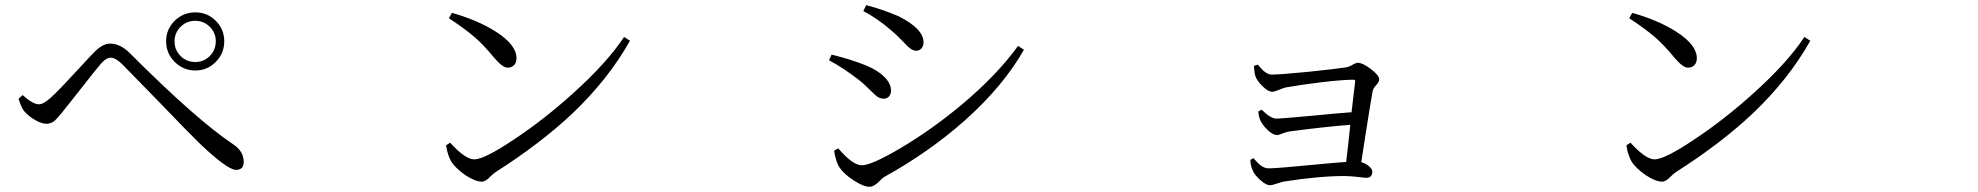

<svg xmlns="http://www.w3.org/2000/svg" viewBox="-20 -716 7540 732"><path d="M879.9 -68.4Q846.7 -68.4 739.3 -170.9Q705.1 -204.1 578.1 -335.9Q478.5 -438.5 445.3 -471.7Q419.9 -496.1 402.3 -496.1Q384.8 -496.1 365.2 -473.6Q345.7 -451.2 272.5 -357.4Q235.4 -310.5 222.7 -294.9Q220.7 -292 216.8 -287.1Q197.3 -263.7 188.5 -255.9Q173.8 -244.1 157.2 -244.1Q138.7 -244.1 113.3 -258.8Q89.8 -272.5 73.2 -291Q62.5 -302.7 51.8 -335.9Q50.8 -338.9 50.8 -339.8L66.4 -353.5Q104.5 -318.4 128.9 -318.4Q145.5 -318.4 174.8 -344.7Q203.1 -370.1 282.2 -456.1Q323.2 -501 335.9 -513.7Q370.1 -549.8 399.4 -549.8Q439.5 -549.8 476.6 -511.7Q728.5 -259.8 870.1 -165Q909.2 -138.7 909.2 -98.6Q909.2 -68.4 879.9 -68.4ZM724.6 -668.9Q770.5 -668.9 802.7 -636.7Q835 -604.5 835 -558.6Q835 -512.7 802.7 -480Q770.5 -447.3 724.6 -447.3Q678.7 -447.3 646 -480Q613.3 -512.7 613.3 -558.6Q613.3 -604.5 646 -636.7Q678.7 -668.9 724.6 -668.9ZM724.6 -479.5Q756.8 -479.5 779.8 -502.4Q802.7 -525.4 802.7 -558.6Q802.7 -590.8 779.8 -613.8Q756.8 -636.7 724.1 -636.7Q691.4 -636.7 668.5 -613.8Q645.5 -590.8 645.5 -558.6Q645.5 -525.4 668.5 -502.4Q691.4 -479.5 724.6 -479.5Z M1817.4 -23.4Q1791 -23.4 1752 -49.8Q1717.8 -74.2 1701.2 -98.6Q1685.5 -126 1680.7 -162.1L1696.3 -171.9Q1753.9 -108.4 1788.1 -108.4Q1826.2 -108.4 1938.5 -183.6Q2053.7 -259.8 2166 -361.3Q2294.9 -477.5 2359.4 -575.2L2381.8 -560.5Q2298.8 -413.1 2162.1 -283.2Q2042 -169.9 1869.1 -59.6Q1861.3 -54.7 1849.6 -43Q1831.1 -23.4 1817.4 -23.4ZM1915 -458Q1895.5 -458 1861.3 -499Q1825.2 -543 1791 -573.2Q1753.9 -605.5 1691.4 -646.5L1703.1 -667Q1799.8 -639.6 1868.2 -596.7Q1949.2 -545.9 1949.2 -494.1Q1949.2 -477.5 1939.9 -467.8Q1930.7 -458 1915 -458Z M3294.9 -3.9Q3272.5 -3.9 3235.4 -27.8Q3198.2 -51.8 3181.6 -76.2Q3173.8 -86.9 3167 -109.4Q3161.1 -128.9 3160.2 -141.6L3175.8 -150.4Q3230.5 -85.9 3266.1 -85.9Q3301.8 -85.9 3410.2 -149.4Q3529.3 -219.7 3643.6 -314.5Q3780.3 -428.7 3861.3 -541L3883.8 -526.4Q3803.7 -385.7 3656.2 -254.9Q3521.5 -135.7 3350.6 -41Q3343.8 -37.1 3332 -24.4Q3311.5 -3.9 3294.9 -3.9ZM3348.6 -339.8Q3335.9 -339.8 3323.2 -348.6Q3315.4 -354.5 3298.8 -371.1Q3271.5 -398.4 3252 -413.1Q3195.3 -457 3140.6 -486.3L3150.4 -507.8Q3225.6 -489.3 3281.2 -466.8Q3326.2 -448.2 3351.6 -422.9Q3377 -397.5 3377 -370.1Q3377 -357.4 3369.6 -348.6Q3362.3 -339.8 3348.6 -339.8ZM3472.7 -522.5Q3461.9 -522.5 3449.2 -532.2Q3440.4 -538.1 3422.9 -557.6Q3394.5 -586.9 3374 -603.5Q3322.3 -647.5 3271.5 -673.8L3282.2 -696.3Q3343.8 -680.7 3405.3 -654.3Q3501 -606.4 3501 -554.7Q3501 -541 3493.2 -531.7Q3485.4 -522.5 3472.7 -522.5Z M4822.3 -9.8Q4805.7 -9.8 4783.2 -31.2Q4762.7 -49.8 4755.9 -66.4Q4747.1 -85.9 4747.1 -106.4L4758.8 -113.3Q4760.7 -111.3 4763.7 -107.4Q4778.3 -90.8 4787.1 -85Q4800.8 -74.2 4817.4 -74.2Q4847.7 -74.2 4988.3 -87.9Q5079.1 -96.7 5112.3 -98.6Q5115.2 -120.1 5121.1 -174.8Q5125 -217.8 5127.9 -240.2Q5037.1 -233.4 4895.5 -214.8Q4884.8 -212.9 4869.1 -207Q4855.5 -201.2 4848.6 -201.2Q4834 -201.2 4814.5 -218.8Q4796.9 -235.4 4788.1 -251Q4779.3 -265.6 4777.3 -291L4790 -297.9Q4824.2 -263.7 4846.7 -263.7Q4862.3 -263.7 4978.5 -274.4Q5089.8 -285.2 5132.8 -288.1Q5134.8 -305.7 5138.7 -338.9Q5144.5 -389.6 5146.5 -404.3Q5147.5 -412.1 5139.6 -412.1Q5100.6 -412.1 5016.6 -402.3Q4938.5 -392.6 4882.8 -382.8Q4874 -380.9 4857.4 -374Q4838.9 -366.2 4830.1 -366.2Q4814.5 -366.2 4792 -388.7Q4771.5 -409.2 4766.6 -424.8Q4762.7 -436.5 4760.7 -461.9Q4760.7 -463.9 4760.7 -464.8L4775.4 -469.7Q4776.4 -467.8 4779.3 -464.8Q4806.6 -431.6 4828.1 -431.6Q4859.4 -431.6 4969.7 -442.4Q5072.3 -453.1 5110.4 -459Q5124 -460.9 5137.7 -469.7Q5149.4 -476.6 5157.2 -476.6Q5174.8 -476.6 5206.1 -453.1Q5238.3 -428.7 5238.3 -413.1Q5238.3 -404.3 5227.5 -392.6Q5214.8 -378.9 5212.9 -367.2Q5206.1 -330.1 5185.5 -199.2Q5174.8 -127.9 5169.9 -97.7Q5187.5 -92.8 5199.7 -82Q5211.9 -71.3 5211.9 -61.5Q5211.9 -38.1 5188.5 -38.1Q5181.6 -38.1 5161.1 -41Q5125 -44.9 5106.4 -44.9Q5007.8 -44.9 4872.1 -23.4Q4865.2 -21.5 4849.6 -16.6Q4830.1 -9.8 4822.3 -9.8Z M6317.4 -23.4Q6291 -23.4 6252 -49.8Q6217.8 -74.2 6201.2 -98.6Q6185.5 -126 6180.7 -162.1L6196.3 -171.9Q6253.9 -108.4 6288.1 -108.4Q6326.2 -108.4 6438.5 -183.6Q6553.7 -259.8 6666 -361.3Q6794.9 -477.5 6859.4 -575.2L6881.8 -560.5Q6798.8 -413.1 6662.1 -283.2Q6542 -169.9 6369.1 -59.6Q6361.3 -54.7 6349.6 -43Q6331.1 -23.4 6317.4 -23.4ZM6415 -458Q6395.5 -458 6361.3 -499Q6325.2 -543 6291 -573.2Q6253.9 -605.5 6191.4 -646.5L6203.1 -667Q6299.8 -639.6 6368.2 -596.7Q6449.2 -545.9 6449.2 -494.1Q6449.2 -477.5 6439.9 -467.8Q6430.7 -458 6415 -458Z"/></svg>

Font: Bpmf GenYo Min R
Style: R
Weight: 400
Foundry: But Ko
Version: Version 1.320